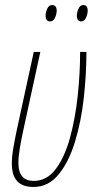

<svg xmlns="http://www.w3.org/2000/svg" viewBox="-20 -732 392 762"><path d="M112 10Q172 10 212.5 -39.5Q253 -89 277.5 -169Q302 -249 312.5 -343Q323 -437 323 -526H298Q298 -442 288.5 -352.5Q279 -263 258 -186Q237 -109 201.5 -61.5Q166 -14 114 -14Q53 -14 53 -85Q53 -109 58.5 -142.5Q64 -176 72 -213L140 -526H114L46 -213Q38 -175 32.5 -142.5Q27 -110 27 -82Q27 10 112 10ZM179 -647Q192 -647 198.5 -662Q205 -677 205 -689Q205 -712 187 -712Q174 -712 167.5 -697.5Q161 -683 161 -670Q161 -647 179 -647ZM302 -647Q315 -647 321.5 -662Q328 -677 328 -689Q328 -712 311 -712Q298 -712 291.5 -697.5Q285 -683 285 -670Q285 -647 302 -647Z"/></svg>

Font: Noto Sans Display Condensed Thin
Style: Italic
Weight: 250
Width: 3
Italic angle: -12°
Designer: Monotype Design Team
Foundry: Monotype Imaging Inc.
Version: Version 1.900